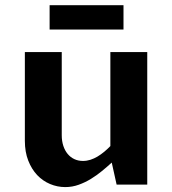

<svg xmlns="http://www.w3.org/2000/svg" viewBox="-20 -721 672 750"><path d="M77.1 -517.6H221.2V-192.9Q221.2 -169.9 227.3 -151.4Q233.4 -132.8 244.4 -119.6Q255.4 -106.4 270.5 -99.4Q285.6 -92.3 304.2 -92.3Q318.8 -92.3 333.3 -96.9Q347.7 -101.6 361.1 -109.6Q374.5 -117.7 387.2 -128.2Q399.9 -138.7 411.1 -150.4V-517.6H555.2V0H435.5L416.5 -85.9Q398.9 -69.8 378.4 -53Q357.9 -36.1 335.2 -22.2Q312.5 -8.3 287.4 0.7Q262.2 9.8 234.9 9.8Q204.1 9.8 175.5 -2.2Q147 -14.2 125.2 -37.1Q103.5 -60.1 90.3 -93.8Q77.1 -127.4 77.1 -170.9ZM173.8 -700.7H462.4V-605.5H173.8Z"/></svg>

Font: Proza Libre
Style: SemiBold
Weight: 600
Designer: Jasper de Waard
Foundry: Jasper de Waard
Version: Version 1.000; ttfautohint (v1.4.1.8-43bc) -l 8 -r 50 -G 200